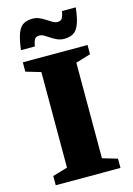

<svg xmlns="http://www.w3.org/2000/svg" viewBox="-135 -984 730 1053"><g transform="rotate(-15 230.0 -458.0)"><path d="M413.5 -52.5V0H46V-52.5L130.5 -77.5V-620L46 -645V-698H413.5V-645.5L329 -620V-77.5ZM404.5 -914Q397.5 -852 384.5 -819.5Q371.5 -787 350.8 -775.2Q330 -763.5 299.5 -763.5Q278.5 -763.5 260.5 -771.5Q242.5 -779.5 227 -790Q211.5 -800.5 197.8 -808.5Q184 -816.5 170.5 -816.5Q160 -816.5 152.8 -812.5Q145.5 -808.5 140.8 -797.5Q136 -786.5 132 -765H53.5Q61 -827.5 74 -860Q87 -892.5 107.8 -904Q128.5 -915.5 159 -915.5Q180 -915.5 197.8 -907.5Q215.5 -899.5 231.2 -889Q247 -878.5 260.8 -870.5Q274.5 -862.5 288 -862.5Q299 -862.5 306 -866.5Q313 -870.5 317.8 -881.8Q322.5 -893 326.5 -914Z"/></g></svg>

Font: Newsreader 9pt
Style: Bold
Weight: 700
Designer: Hugues Gentile
Foundry: Production Type
Version: Version 1.003